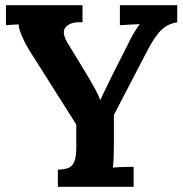

<svg xmlns="http://www.w3.org/2000/svg" viewBox="-20 -720 707 740"><path d="M203 0V-66Q226 -67 241.5 -72Q257 -77 265.5 -95Q274 -113 274 -153V-240L90 -531Q76 -554 64 -582Q52 -610 52 -626Q36 -625 25 -624.5Q14 -624 3 -623V-700H298V-634Q255 -637 235 -617.5Q215 -598 239 -557L315 -432Q320 -424 330 -406.5Q340 -389 350.5 -369.5Q361 -350 366 -335H367Q372 -347 384 -371Q396 -395 414 -433L466 -535Q471 -546 480 -563.5Q489 -581 499.5 -598.5Q510 -616 519 -627Q503 -626 478 -625Q453 -624 442 -623V-700H663V-634Q628 -629 603 -605.5Q578 -582 549 -527Q517 -465 484 -402Q451 -339 419 -277V-164Q419 -137 418 -112Q417 -87 415 -74Q432 -76 458.5 -76.5Q485 -77 495 -77V0Z"/></svg>

Font: Lora
Style: Bold
Weight: 700
Designer: Olga Karpushina, Alexei Vanyashin (Cyrillic)
Foundry: Cyreal
Version: Version 3.006; ttfautohint (v1.8.4.7-5d5b);gftools[0.9.30]